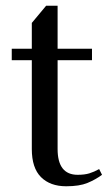

<svg xmlns="http://www.w3.org/2000/svg" viewBox="-20 -640 378 670"><path d="M91 -120V-430H21V-470H91V-560L141 -620H181V-470H301V-430H181V-120Q181 -30 251 -30Q275 -30 291.5 -35Q308 -40 326 -50L336 -30Q313 -13 285 -1.5Q257 10 211 10Q155 10 123 -22Q91 -54 91 -120Z"/></svg>

Font: El Messiri
Style: Regular
Weight: 400
Designer: Mohamed Gaber
Foundry: Kief Type Foundry
Version: Version 2.006